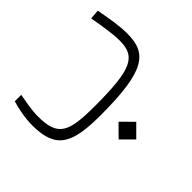

<svg xmlns="http://www.w3.org/2000/svg" viewBox="-124 -489 834 834"><g transform="rotate(-45 293.0 -72.0)"><path d="M248.5 1.5C521.5 1.5 581.1 -45.9 581.1 -167.5C581.1 -213.9 571.8 -268.6 560.5 -328.6L516.6 -325.2C528.3 -255.9 536.1 -211.9 536.1 -168.5C536.1 -69.8 482.9 -44.4 258.3 -44.4C97.2 -44.4 51.8 -64.9 51.8 -187.5C51.8 -227.5 60.5 -268.1 66.9 -305.2H27.3C18.6 -277.8 6.8 -223.1 6.8 -177.7C6.8 -31.7 73.7 1.5 248.5 1.5ZM283.2 185.1 337.4 130.9 283.2 76.2 229 130.9Z"/></g></svg>

Font: Cascadia Mono PL ExtraLight
Style: Regular
Weight: 200
Monospace: yes
Designer: Aaron Bell
Foundry: Saja Typeworks
Version: Version 2404.023